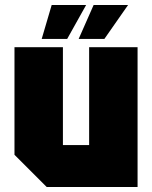

<svg xmlns="http://www.w3.org/2000/svg" viewBox="-20 -749 609 769"><path d="M531 -560V0H167L38 -129V-560H232V-168H337V-560ZM147 -593 187 -729H325L249 -593ZM295 -593 355 -729H493L398 -593Z"/></svg>

Font: Tektur SemiCondensed ExtraBold
Style: Regular
Weight: 800
Width: 4
Designer: Adam Jagosz
Foundry: Adam Jagosz
Version: Version 1.005;gftools[0.9.30]